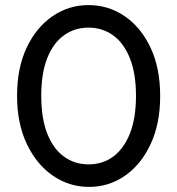

<svg xmlns="http://www.w3.org/2000/svg" viewBox="-20 -724 696 754"><path d="M329.6 10Q252 10 187.7 -34.1Q123.5 -78.2 85.2 -158.7Q47 -239.3 47 -348Q47 -457.2 84.7 -536.9Q122.4 -616.6 186.1 -660.3Q249.9 -704 327.4 -704Q406 -704 469.8 -660.4Q533.5 -616.8 571.3 -536.7Q609 -456.6 609 -346.8Q609 -238 571.3 -157.6Q533.6 -77.1 470.3 -33.6Q407.1 10 329.6 10ZM327.6 -78.5Q383 -78.5 424.6 -109.1Q466.2 -139.8 490.1 -199.6Q514 -259.5 514 -347.9Q514 -435.5 490.1 -495.2Q466.2 -555 424.2 -585.2Q382.2 -615.5 327.2 -615.5Q273 -615.5 231 -585.2Q189 -555 165.5 -495.6Q142 -436.2 142 -348.3Q142 -259.5 165.5 -199.6Q189 -139.8 231 -109.1Q273 -78.5 327.6 -78.5Z"/></svg>

Font: Outfit Thin
Style: Regular
Weight: 100
Designer: Rodrigo Fuenzalida
Foundry: fragTYPE
Version: Version 1.000